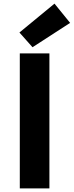

<svg xmlns="http://www.w3.org/2000/svg" viewBox="-20 -1037 406 1057"><path d="M89 0V-743H252V0ZM159 -777 87 -858 280 -1017 366 -911Z"/></svg>

Font: Noto Sans SC Thin ExtraBold
Style: Regular
Weight: 800
Version: Version 2.004-H2;hotconv 1.0.118;makeotfexe 2.5.65603